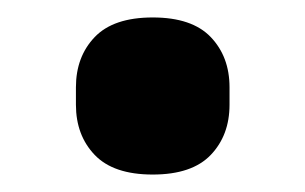

<svg xmlns="http://www.w3.org/2000/svg" viewBox="-20 -189 350 220"><path d="M155 11Q110 11 88.5 -11.5Q67 -34 67 -69V-89Q67 -124 88.5 -146.5Q110 -169 155 -169Q200 -169 221.5 -146.5Q243 -124 243 -89V-69Q243 -34 221.5 -11.5Q200 11 155 11Z"/></svg>

Font: IBM Plex Sans Thai
Style: Bold
Weight: 700
Designer: Mike Abbink, Paul van der Laan, Pieter van Rosmalen, Ben Mitchell, Mark Frömberg
Foundry: Bold Monday
Version: Version 1.2